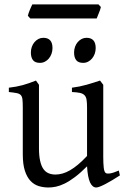

<svg xmlns="http://www.w3.org/2000/svg" viewBox="-20 -833 570 868"><path d="M522 -40Q503.9 -28.3 487.3 -18.3Q470.7 -8.3 456.5 -1Q442.4 6.3 431.6 10.5Q420.9 14.6 415 14.6Q397.9 14.6 387.2 -8.1Q376.5 -30.8 373.5 -81.1Q343.3 -50.8 318.1 -32Q293 -13.2 271.7 -2.9Q250.5 7.3 232.7 11Q214.8 14.6 199.2 14.6Q176.3 14.6 155.3 8.3Q134.3 2 118.2 -14.9Q102.1 -31.7 92.5 -61Q83 -90.3 83 -136.2V-347.2Q83 -370.6 81.5 -383.5Q80.1 -396.5 74 -403.1Q67.9 -409.7 55.2 -412.1Q42.5 -414.6 20 -417V-436.5Q37.6 -438.5 53 -441.4Q68.4 -444.3 82.8 -448.2Q97.2 -452.1 111.8 -457.3Q126.5 -462.4 142.6 -468.8L156.2 -449.7V-163.1Q156.2 -128.9 161.4 -106Q166.5 -83 176 -69.3Q185.5 -55.7 199.5 -49.8Q213.4 -43.9 231 -43.9Q246.6 -43.9 262.9 -48.6Q279.3 -53.2 296.6 -63.2Q314 -73.2 333 -89.1Q352.1 -105 373.5 -127.9V-347.2Q373.5 -369.1 371.3 -382.3Q369.1 -395.5 361.8 -402.8Q354.5 -410.2 341.1 -413.1Q327.6 -416 305.2 -417V-436.5Q340.3 -440.9 372.6 -450.2Q404.8 -459.5 432.1 -468.8L446.8 -449.7V-124Q446.8 -93.8 449 -74.7Q451.2 -55.7 458 -50.8Q463.9 -46.9 478 -49.1Q492.2 -51.3 517.1 -62ZM412.6 -615.7Q412.6 -602.1 408.2 -589.8Q403.8 -577.6 396.2 -568.6Q388.7 -559.6 378.4 -554.2Q368.2 -548.8 356 -548.8Q334 -548.8 324.5 -561Q314.9 -573.2 314.9 -595.7Q314.9 -609.4 319.3 -621.6Q323.7 -633.8 331.5 -642.8Q339.4 -651.9 349.4 -657Q359.4 -662.1 371.1 -662.1Q412.6 -662.1 412.6 -615.7ZM217.3 -615.7Q217.3 -602.1 212.9 -589.8Q208.5 -577.6 200.9 -568.6Q193.4 -559.6 183.1 -554.2Q172.9 -548.8 160.6 -548.8Q138.7 -548.8 129.2 -561Q119.6 -573.2 119.6 -595.7Q119.6 -609.4 124 -621.6Q128.4 -633.8 136.2 -642.8Q144 -651.9 154.1 -657Q164.1 -662.1 175.8 -662.1Q217.3 -662.1 217.3 -615.7ZM436 -801.3Q435.1 -795.9 432.6 -788.8Q430.2 -781.7 427.2 -774.7Q424.3 -767.6 421.6 -760.7Q418.9 -753.9 417 -749.5H116.7L106 -761.7Q106.9 -767.1 109.4 -773.9Q111.8 -780.8 114.7 -787.8Q117.7 -794.9 120.6 -801.5Q123.5 -808.1 126 -813H425.3Z"/></svg>

Font: Gentium Plus Phon
Style: Regular
Weight: 400
Designer: J. Victor Gaultney, Annie Olsen, Iska Routamaa, Becca Hirsbrunner
Foundry: SIL International
Version: Version 5.000